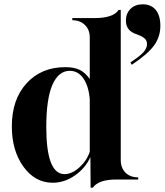

<svg xmlns="http://www.w3.org/2000/svg" viewBox="-20 -834 765 892"><path d="M592 -533 586 -544Q631 -574 646 -591Q663 -610 663 -629Q663 -647 650 -657Q637 -667 614 -675Q565 -691 565 -738Q565 -772 586.5 -793Q608 -814 643 -814Q682 -814 703.5 -788Q725 -762 725 -714Q725 -663 695.5 -622.5Q666 -582 592 -533ZM401 38 400 -104Q376 -52 327.5 -18.5Q279 15 225 15Q143 15 89 -59.5Q35 -134 35 -247Q35 -372 103.5 -447Q172 -522 283 -522Q324 -522 350 -509.5Q376 -497 397 -467V-660Q397 -696 374.5 -718Q352 -740 316 -740V-750H418Q507 -750 531 -788H541V-90Q541 -54 563 -32Q585 -10 622 -10V0H520Q438 0 411 38ZM280 -25Q314 -25 348.5 -56Q383 -87 397 -129V-373Q392 -434 367.5 -469.5Q343 -505 304 -505Q252 -505 223 -439Q195 -373 195 -244Q195 -25 280 -25Z"/></svg>

Font: Gloock
Style: Regular
Weight: 400
Designer: Duarte Pinto
Foundry: Duarte Pinto
Version: Version 1.000